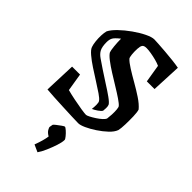

<svg xmlns="http://www.w3.org/2000/svg" viewBox="-269 -695 1059 1059"><g transform="rotate(45 260.5 -166.0)"><path d="M46 -2 53 -187H115L132 -83Q158 -76 192.5 -69Q227 -62 255.5 -57.5Q284 -53 295 -53Q301 -53 315.5 -60.5Q330 -68 347 -79Q364 -90 377 -102Q390 -114 392 -122Q394 -135 395 -155.5Q396 -176 394.5 -193Q393 -210 389 -215Q381 -225 356 -242Q331 -259 298 -279Q265 -299 232.5 -319.5Q200 -340 176 -358.5Q152 -377 145 -390Q141 -400 138 -429Q135 -458 135 -487Q107 -465 99.5 -451.5Q92 -438 92 -417Q92 -381 102 -362Q111 -345 131 -331Q151 -317 184 -295Q215 -274 250 -252Q285 -230 311.5 -211Q338 -192 344 -181Q348 -171 347.5 -158Q347 -145 346 -136Q341 -127 325 -116Q309 -105 295 -99Q297 -115 297 -133Q297 -151 292 -158Q285 -169 260 -186Q235 -203 202.5 -223.5Q170 -244 138 -265Q106 -286 82.5 -306Q59 -326 54 -341Q49 -355 46.5 -377.5Q44 -400 45 -422.5Q46 -445 50 -459Q61 -481 88.5 -507.5Q116 -534 150.5 -558.5Q185 -583 217 -598.5Q249 -614 268 -614Q275 -614 299.5 -612.5Q324 -611 355.5 -608.5Q387 -606 418 -602.5Q449 -599 470 -595L462 -421H402L385 -525Q370 -532 349 -537.5Q328 -543 307 -546.5Q286 -550 272 -550Q251 -550 245 -540Q239 -531 238 -509.5Q237 -488 239 -467.5Q241 -447 246 -441Q259 -427 289 -408Q319 -389 356 -368Q393 -347 427 -324.5Q461 -302 480 -279Q485 -264 486 -232.5Q487 -201 486 -169Q485 -137 481 -120Q473 -98 449 -75.5Q425 -53 395.5 -33.5Q366 -14 339.5 -2Q313 10 298 10Q278 10 245.5 8.5Q213 7 175.5 5.5Q138 4 103.5 2Q69 0 46 -2ZM252 282 210 263Q220 236 226 214.5Q232 193 234 177Q216 167 207.5 153.5Q199 140 201 133L204 116Q205 113 217.5 103Q230 93 243 84Q256 75 259 75Q264 75 276.5 86Q289 97 299.5 110Q310 123 310 128Q310 146 300.5 175Q291 204 278 234Q265 264 252 282Z"/></g></svg>

Font: Grenze Gotisch Medium
Style: Regular
Weight: 500
Designer: Renata Polastri
Foundry: Omnibus-Type
Version: Version 1.001